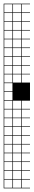

<svg xmlns="http://www.w3.org/2000/svg" viewBox="-20 -785 183 1043"><path d="M0 238.1V-765.1H142.9V-761.9H98.4V-717.5H142.9V-714.3H98.4V-669.8H142.9V-666.7H98.4V-622.2H142.9V-619H98.4V-574.6H142.9V-571.4H98.4V-527H142.9V-523.8H98.4V-479.4H142.9V-476.2H98.4V-431.7H142.9V-428.6H98.4V-384.1H142.9V-381H98.4V-336.5H142.9V-238.1H98.4V-193.7H142.9V-190.5H98.4V-146H142.9V-142.9H98.4V-98.4H142.9V-95.2H98.4V-50.8H142.9V-47.6H98.4V-3.2H142.9V0H98.4V44.4H142.9V47.6H98.4V92.1H142.9V95.2H98.4V139.7H142.9V142.9H98.4V187.3H142.9V190.5H98.4V234.9H142.9V238.1ZM50.8 -717.5H95.2V-761.9H50.8ZM3.2 -717.5H47.6V-761.9H3.2ZM3.2 -669.8H47.6V-714.3H3.2ZM50.8 -669.8H95.2V-714.3H50.8ZM3.2 -622.2H47.6V-666.7H3.2ZM50.8 -622.2H95.2V-666.7H50.8ZM50.8 -574.6H95.2V-619H50.8ZM3.2 -574.6H47.6V-619H3.2ZM50.8 -527H95.2V-571.4H50.8ZM3.2 -527H47.6V-571.4H3.2ZM50.8 -479.4H95.2V-523.8H50.8ZM3.2 -479.4H47.6V-523.8H3.2ZM50.8 -431.7H95.2V-476.2H50.8ZM3.2 -431.7H47.6V-476.2H3.2ZM3.2 -384.1H47.6V-428.6H3.2ZM50.8 -384.1H95.2V-428.6H50.8ZM3.2 -336.5H47.6V-381H3.2ZM50.8 -336.5H95.2V-381H50.8ZM47.6 -333.3H3.2V-288.9H47.6ZM3.2 -241.3H47.6V-285.7H3.2ZM3.2 -193.7H47.6V-238.1H3.2ZM50.8 -193.7H95.2V-238.1H50.8ZM3.2 -146H47.6V-190.5H3.2ZM50.8 -146H95.2V-190.5H50.8ZM3.2 -98.4H47.6V-142.9H3.2ZM50.8 -98.4H95.2V-142.9H50.8ZM3.2 -50.8H47.6V-95.2H3.2ZM50.8 -50.8H95.2V-95.2H50.8ZM3.2 -3.2H47.6V-47.6H3.2ZM50.8 -3.2H95.2V-47.6H50.8ZM3.2 44.4H47.6V0H3.2ZM50.8 44.4H95.2V0H50.8ZM3.2 92.1H47.6V47.6H3.2ZM50.8 92.1H95.2V47.6H50.8ZM50.8 139.7H95.2V95.2H50.8ZM3.2 139.7H47.6V95.2H3.2ZM50.8 187.3H95.2V142.9H50.8ZM3.2 187.3H47.6V142.9H3.2ZM3.2 234.9H47.6V190.5H3.2ZM50.8 234.9H95.2V190.5H50.8Z"/></svg>

Font: Jacquard 12 Charted
Style: Regular
Weight: 400
Designer: Sarah Cadigan-Fried
Version: Version 1.000